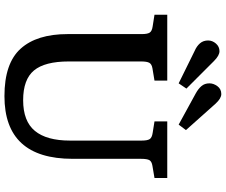

<svg xmlns="http://www.w3.org/2000/svg" viewBox="-94 -882 991 842"><g transform="rotate(90 401.0 -461.5)"><path d="M402 14Q258 14 194 -57Q130 -128 130 -263V-588Q130 -613 123.5 -623Q117 -633 96 -636L45 -644V-700H334V-644L280 -635Q262 -632 256 -621.5Q250 -611 250 -585V-268Q250 -163 289.5 -115.5Q329 -68 420 -68Q512 -68 554.5 -119.5Q597 -171 597 -273V-588Q597 -613 590.5 -623Q584 -633 563 -636L513 -644V-700H761V-644L708 -635Q689 -632 683 -622Q677 -612 677 -584V-285Q677 14 402 14ZM527 -750 390 -825Q370 -836 358 -850Q346 -864 346 -885Q346 -903 358.5 -920Q371 -937 393 -937Q412 -937 435 -912L551 -782ZM346 -750 204 -820Q183 -829 170.5 -843.5Q158 -858 158 -879Q158 -898 171.5 -913.5Q185 -929 205 -929Q224 -929 248 -905L369 -784Z"/></g></svg>

Font: Literata 12pt Medium
Style: Regular
Weight: 500
Designer: Latin by Veronika Burian and Jose Scaglione. Greek by Irene Vlachou. Cyrillic by Vera Evstafieva.
Foundry: TypeTogether
Version: Version 3.002